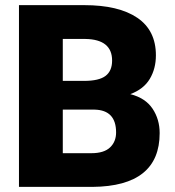

<svg xmlns="http://www.w3.org/2000/svg" viewBox="-20 -731 686 751"><path d="M342.3 0H54.2V-710.9H309.6Q443.8 -710.9 516.8 -661.6Q589.8 -612.3 589.8 -514.6Q589.8 -462.4 565.9 -422.4Q542 -382.3 489.7 -362.8Q548.8 -347.7 576.7 -305.9Q604.5 -264.2 604.5 -210.4Q604.5 -2.4 342.3 0ZM225.6 -578.6V-414.6H308.6Q367.2 -414.6 392.8 -434.1Q418.5 -453.6 418.5 -494.1Q418.5 -576.7 314.5 -578.6ZM350.1 -302.2H225.6V-131.8H337.4Q386.7 -131.8 410.4 -154.3Q434.1 -176.8 434.1 -212.9Q434.1 -300.3 350.1 -302.2Z"/></svg>

Font: Mardoto Black
Style: Regular
Weight: 900
Designer: Christian Robertson, Vahan Hovhannisyan
Foundry: Google
Version: Version 1.000